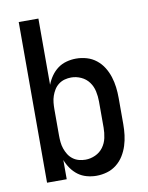

<svg xmlns="http://www.w3.org/2000/svg" viewBox="-84 -796 668 865"><g transform="rotate(-10 250.0 -363.5)"><path d="M287 8Q265 8 243 2Q221 -4 203.5 -17Q186 -30 173 -48.5Q160 -67 152 -88V0H62V-735H152V-432Q160 -453 173 -471.5Q186 -490 203.5 -503Q221 -516 243 -522Q265 -528 287 -528Q312 -528 336 -521Q360 -514 379.5 -498.5Q399 -483 412 -462Q425 -441 432.5 -417.5Q440 -394 443 -369.5Q446 -345 446 -320V-200Q446 -175 443 -150.5Q440 -126 432.5 -102.5Q425 -79 412 -58Q399 -37 379.5 -21.5Q360 -6 336 1Q312 8 287 8ZM251 -72Q274 -72 296 -82Q318 -92 332 -111Q346 -130 351 -153.5Q356 -177 356 -200V-320Q356 -343 351 -366.5Q346 -390 332 -409Q318 -428 296 -438Q274 -448 251 -448Q236 -448 221 -444Q206 -440 193.5 -430.5Q181 -421 173 -408Q165 -395 160 -380.5Q155 -366 153.5 -350.5Q152 -335 152 -320V-200Q152 -185 153.5 -169.5Q155 -154 160 -139.5Q165 -125 173 -112Q181 -99 193.5 -89.5Q206 -80 221 -76Q236 -72 251 -72Z"/></g></svg>

Font: Iosevka Curly Medium
Style: Regular
Weight: 500
Monospace: yes
Designer: Belleve Invis
Foundry: Belleve Invis
Version: Version 22.1.2; ttfautohint (v1.8.4)